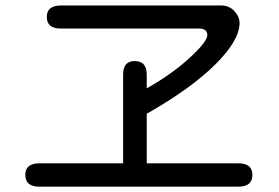

<svg xmlns="http://www.w3.org/2000/svg" viewBox="-20 -702 1040 715"><path d="M438.5 -93.8V-424.8Q438.5 -474.6 481.4 -474.6Q526.4 -474.6 526.4 -424.8V-373Q620.1 -425.8 686 -486.3Q752 -546.9 752 -571.3Q752 -595.7 720.7 -595.7H207Q154.3 -595.7 154.3 -638.7Q154.3 -681.6 207 -681.6H804.7Q833 -681.6 852.5 -661.1Q872.1 -640.6 872.1 -616.2Q872.1 -551.8 781.7 -461.9Q691.4 -372.1 526.4 -278.3V-93.8H867.2Q919.9 -93.8 919.9 -50.8Q919.9 -6.8 867.2 -6.8H127Q74.2 -6.8 74.2 -50.8Q74.2 -93.8 127 -93.8H438.5Z"/></svg>

Font: jf-openhuninn-1.0
Style: Regular
Weight: 400
Designer: [Kosugi Maru]
      Designed by Motoya company      

      [Varela Round]
      Joe Prince(Latin component); Avraham Co
Foundry: justfont CO.,LTD.
Version: 1.0